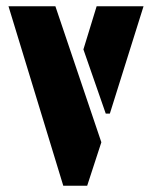

<svg xmlns="http://www.w3.org/2000/svg" viewBox="-20 -590 483 610"><path d="M181 0 7 -570H156L302 -138L257 0ZM316 -229 245 -433 287 -570H436L329 -229Z"/></svg>

Font: Stick No Bills ExtraLight ExtraBold
Style: Regular
Weight: 800
Version: Version 2.000